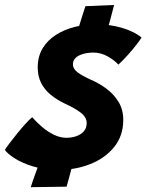

<svg xmlns="http://www.w3.org/2000/svg" viewBox="-34 -730 604 793"><path d="M241 41 93 43.1Q94.5 37.2 100.7 19.5Q106.9 1.8 114.8 -20.1Q122.6 -41.9 129.4 -59.9Q136.1 -77.9 139.1 -84.4L272.9 -76.6Q269.9 -65.6 264.1 -44.1Q258.4 -22.6 252.1 0.9Q245.8 24.5 241 41ZM286.5 -602Q289.8 -612.5 296.2 -633.6Q302.6 -654.6 309.3 -675.2Q316 -695.9 318.8 -704.4L437.2 -709.5Q434.5 -698.5 429.2 -678.2Q424 -658 418.2 -637.1Q412.5 -616.2 408.8 -602.8ZM208.8 -28.4Q148.8 -28.4 102.4 -42.7Q56.1 -57 26.3 -76.3Q-3.5 -95.6 -13.9 -110.9Q-8.5 -119.9 5.3 -138.2Q19.1 -156.6 36.6 -178.2Q54 -199.8 70.8 -218.3Q87.6 -236.9 98.9 -245.9Q117.2 -225.1 140.2 -205.4Q163.2 -185.8 189.1 -173.3Q214.9 -160.9 240.6 -160.9Q261.6 -160.9 280.7 -167.4Q299.8 -173.9 311.9 -187.3Q324 -200.8 324 -221.6Q324 -246.4 298.8 -265.2Q273.5 -284.1 235.9 -301.1Q202.5 -316.8 176.8 -337.5Q151 -358.2 136.4 -386.4Q121.8 -414.5 121.8 -451.4Q121.8 -496.8 142.1 -530.4Q162.5 -564 197.1 -586Q231.6 -608 274.5 -618.8Q317.4 -629.6 362.8 -629.6Q423 -629.6 473.4 -613.8Q523.8 -598 550.5 -574.9Q545 -565.2 529.8 -545.7Q514.6 -526.1 494.9 -503.9Q475.2 -481.8 454.9 -463.1Q439.2 -480.9 410.9 -496.9Q382.6 -512.9 351.6 -512.9Q338 -512.9 323.3 -510.5Q308.6 -508.1 295.8 -502.4Q283 -496.8 275.1 -487.3Q267.2 -477.9 267.2 -464.1Q267.2 -445.8 286.5 -431.2Q305.8 -416.6 343.8 -399.5Q376.4 -385.6 406.4 -363.1Q436.5 -340.6 455.8 -308.8Q475.1 -277 475.1 -234.9Q475.1 -168.8 437.3 -122.5Q399.5 -76.2 338.8 -52.3Q278 -28.4 208.8 -28.4Z"/></svg>

Font: Grandstander Thin
Style: Italic
Weight: 100
Italic angle: -15°
Designer: Tyler Finck
Foundry: Etcetera Type Co
Version: Version 1.200